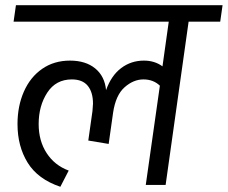

<svg xmlns="http://www.w3.org/2000/svg" viewBox="-20 -708 872 735"><path d="M823 -625H702L614 0H538L592 -380Q567 -404 529 -404Q491 -404 457 -374Q423 -344 413 -277L396 -157L318 -170L334 -283Q336 -303 336 -311Q336 -355 316 -379.5Q296 -404 255 -404Q194 -404 161 -353.5Q128 -303 128 -233Q128 -169 158.5 -122Q189 -75 243 -55L211 7Q125 -22 86 -85Q47 -148 47 -233Q47 -302 71.5 -357.5Q96 -413 141.5 -444.5Q187 -476 248 -476Q308 -476 344.5 -446Q381 -416 386 -363Q406 -419 444 -447.5Q482 -476 531 -476Q572 -476 602 -454L626 -625H32L41 -688H832Z"/></svg>

Font: FiraGO Book
Style: Italic
Weight: 350
Italic angle: -8°
Designer: bBox Type GmbH
Foundry: bBox Type GmbH
Version: Version 1.001